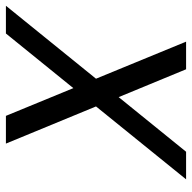

<svg xmlns="http://www.w3.org/2000/svg" viewBox="-20 -646 665 666"><g transform="rotate(-90 313.0 -312.5)"><path d="M373.5 -312.5 502 0H406.2L309.6 -233.9L120.1 0H24.4L277.3 -312.5L148.4 -625H244.6L340.8 -391.1L530.3 -625H626.5Z"/></g></svg>

Font: Juliett
Style: Bold Italic
Weight: 700
Italic angle: -11.25°
Designer: GGBotNet
Foundry: GGBotNet
Version: 0.60